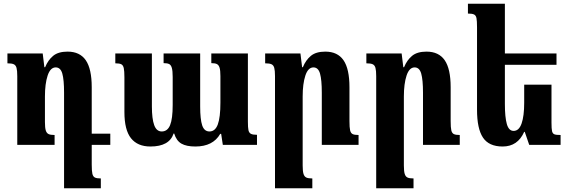

<svg xmlns="http://www.w3.org/2000/svg" viewBox="-20 -780 3063 1034"><path d="M474 0V106Q474 141 477.5 156Q481 171 491 176Q501 181 523 181V234H325V-281Q325 -351 315.5 -384Q306 -417 280 -417Q251 -417 236.5 -373Q222 -329 222 -260V-123Q222 -92 226.5 -77.5Q231 -63 241.5 -58Q252 -53 274 -53V0H73V-370Q73 -400 69 -414.5Q65 -429 54 -434Q43 -439 20 -439V-492H210L219 -418H223Q239 -457 266.5 -479.5Q294 -502 344 -502Q410 -502 442 -455.5Q474 -409 474 -310V-60H574V0Z M1315 -492V-125Q1315 -93 1318 -79Q1321 -65 1331 -59.5Q1341 -54 1364 -54V0H1180L1171 -59H1166Q1127 9 1032 9Q984 9 957 -6.5Q930 -22 918 -61H915Q892 9 790 9Q721 9 685.5 -35.5Q650 -80 650 -177V-363Q650 -398 646.5 -413.5Q643 -429 633 -434Q623 -439 601 -439V-492H798V-207Q798 -140 810.5 -106Q823 -72 851 -72Q882 -72 896 -106Q910 -140 910 -215V-365Q910 -398 905.5 -414Q901 -430 891 -435Q881 -440 861 -440V-492H1058V-207Q1058 -137 1069 -104.5Q1080 -72 1108 -72Q1139 -72 1153 -110Q1167 -148 1167 -227V-370Q1167 -401 1162.5 -415.5Q1158 -430 1148 -435Q1138 -440 1118 -440V-492Z M1911 0H1713V-281Q1713 -350 1703.5 -383.5Q1694 -417 1668 -417Q1639 -417 1624.5 -373Q1610 -329 1610 -260V111Q1610 142 1614.5 156.5Q1619 171 1629.5 176Q1640 181 1662 181V234H1461V-370Q1461 -400 1457 -414.5Q1453 -429 1442 -434Q1431 -439 1408 -439V-492H1598L1607 -418H1611Q1627 -457 1654.5 -479.5Q1682 -502 1732 -502Q1798 -502 1830 -455.5Q1862 -409 1862 -310V-128Q1862 -93 1865.5 -78Q1869 -63 1879 -58Q1889 -53 1911 -53Z M2456 0H2258V-281Q2258 -350 2248.5 -383.5Q2239 -417 2213 -417Q2184 -417 2169.5 -373Q2155 -329 2155 -260V111Q2155 142 2159.5 156.5Q2164 171 2174.5 176Q2185 181 2207 181V234H2006V-370Q2006 -400 2002 -414.5Q1998 -429 1987 -434Q1976 -439 1953 -439V-492H2143L2152 -418H2156Q2172 -457 2199.5 -479.5Q2227 -502 2277 -502Q2343 -502 2375 -455.5Q2407 -409 2407 -310V-128Q2407 -93 2410.5 -78Q2414 -63 2424 -58Q2434 -53 2456 -53Z M2999 -53V0H2830L2806 -70H2803Q2768 9 2687 9Q2613 9 2581 -39Q2549 -87 2549 -189V-632Q2549 -668 2546 -682.5Q2543 -697 2533 -702Q2523 -707 2500 -707V-760H2699V-492H2977V-431H2699V-220Q2699 -149 2709.5 -112Q2720 -75 2746 -75Q2775 -75 2789 -115Q2803 -155 2803 -227V-324H2950V-120Q2950 -86 2953 -73.5Q2956 -61 2965 -57Q2974 -53 2999 -53Z"/></svg>

Font: Noto Serif Armenian Bold Cond
Style: Regular
Weight: 700
Width: 3
Designer: Monotype Design team
Foundry: Monotype Imaging Inc.
Version: Version 1.000